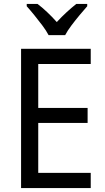

<svg xmlns="http://www.w3.org/2000/svg" viewBox="-20 -964 540 984"><path d="M445 0H88V-714H445V-636H176V-411H429V-334H176V-78H445ZM229 -784Q217 -807 197.5 -833Q178 -859 156.5 -885.5Q135 -912 117 -932V-944H172Q195 -927 221 -902.5Q247 -878 271 -851Q297 -879 321.5 -901.5Q346 -924 371 -944H427V-932Q410 -913 388 -886.5Q366 -860 346 -833.5Q326 -807 314 -784Z"/></svg>

Font: Noto Sans Hebrew SemiCondensed
Style: Regular
Weight: 400
Width: 4
Designer: Monotype Design Team
Foundry: Monotype Imaging Inc.
Version: Version 2.003